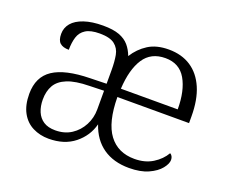

<svg xmlns="http://www.w3.org/2000/svg" viewBox="-96 -692 1007 851"><g transform="rotate(20 407.5 -267.0)"><path d="M201 10Q160 10 126 -7Q92 -24 72.5 -59.5Q53 -95 53 -148Q53 -228 109.5 -265.5Q166 -303 283 -305L360 -307V-372Q360 -411 354.5 -441Q349 -471 326.5 -488.5Q304 -506 256 -506Q213 -506 190 -491.5Q167 -477 159 -451Q151 -425 151 -391Q123 -391 109 -403.5Q95 -416 95 -446Q95 -475 113.5 -497Q132 -519 169 -531.5Q206 -544 258 -544Q306 -544 335 -533Q364 -522 381 -502Q398 -482 408 -455Q433 -495 471.5 -519.5Q510 -544 568 -544Q629 -544 672.5 -515.5Q716 -487 739.5 -432.5Q763 -378 763 -299V-268H425Q426 -149 468.5 -92.5Q511 -36 589 -36Q639 -36 675 -58.5Q711 -81 730 -114Q736 -111 740 -104Q744 -97 744 -87Q744 -69 725.5 -46Q707 -23 670.5 -6.5Q634 10 580 10Q507 10 457.5 -24.5Q408 -59 386 -125Q371 -67 323 -28.5Q275 10 201 10ZM216 -35Q260 -35 292 -56Q324 -77 342 -111.5Q360 -146 360 -186V-274L292 -272Q226 -271 188 -255.5Q150 -240 134 -212Q118 -184 118 -145Q118 -113 128.5 -88Q139 -63 160.5 -49Q182 -35 216 -35ZM695 -308Q695 -396 664 -449.5Q633 -503 567 -503Q499 -503 465.5 -451.5Q432 -400 427 -308Z"/></g></svg>

Font: Noto Serif Gujarati Light
Style: Regular
Weight: 300
Version: Version 2.102